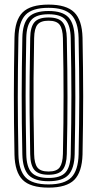

<svg xmlns="http://www.w3.org/2000/svg" viewBox="-20 -828 432 855"><path d="M196.2 7.5Q115.5 7.5 80.9 -27Q46.2 -61.5 44.5 -139.8Q43 -215.2 42.4 -279.6Q41.8 -344 41.8 -404.4Q41.8 -464.8 42.5 -526.9Q43.2 -589 44.5 -660.2Q46.2 -738.8 81 -773.1Q115.8 -807.5 196.2 -807.5Q275.8 -807.5 310.6 -773.1Q345.5 -738.8 347.5 -660.2Q348.8 -590.2 349.6 -525.9Q350.5 -461.5 350.4 -399Q350.2 -336.5 349.6 -272.6Q349 -208.8 347.5 -139.8Q345.2 -61.8 310.8 -27.1Q276.2 7.5 196.2 7.5ZM196.2 -6.8Q267.2 -6.8 297.8 -38.1Q328.2 -69.5 330 -140.2Q331.2 -208.5 332.1 -271.5Q333 -334.5 333 -396.4Q333 -458.2 332.2 -523Q331.5 -587.8 330 -659.8Q328.2 -731.2 297.5 -762.2Q266.8 -793.2 196.2 -793.2Q123.5 -793.2 93.5 -761.6Q63.5 -730 62 -659.8Q60.5 -584.5 59.9 -519.9Q59.2 -455.2 59.2 -394.9Q59.2 -334.5 60 -272.4Q60.8 -210.2 62 -140.2Q63.5 -70 93.6 -38.4Q123.8 -6.8 196.2 -6.8ZM196.2 -21Q133.5 -21 107.2 -48.8Q81 -76.5 79.5 -140.5Q78 -215.8 77.2 -280.5Q76.5 -345.2 76.6 -405.5Q76.8 -465.8 77.4 -527.6Q78 -589.5 79.5 -659.5Q80.8 -723.8 107.2 -751.4Q133.8 -779 196.2 -779Q258.5 -779 284.8 -750.9Q311 -722.8 312.5 -659.2Q314 -582 314.8 -517.2Q315.5 -452.5 315.5 -392.8Q315.5 -333 314.6 -271.9Q313.8 -210.8 312.5 -141Q311 -78.2 285.1 -49.6Q259.2 -21 196.2 -21ZM196.2 -35.5Q250.2 -35.5 272 -60.5Q293.8 -85.5 295 -141.5Q296.5 -218 297.2 -281.6Q298 -345.2 298 -404.1Q298 -463 297.2 -524.5Q296.5 -586 295 -658.5Q293.8 -713.5 272.5 -739Q251.2 -764.5 196.2 -764.5Q142.2 -764.5 120.2 -740Q98.2 -715.5 97 -659.2Q95.5 -587.2 94.8 -524Q94 -460.8 94.1 -400.2Q94.2 -339.8 94.9 -276.4Q95.5 -213 97 -141Q98.2 -83.5 120.9 -59.5Q143.5 -35.5 196.2 -35.5ZM196.2 -49.8Q151.8 -49.8 133.5 -70.9Q115.2 -92 114.5 -141.2Q112.5 -242 111.9 -324.2Q111.2 -406.5 112 -486.2Q112.8 -566 114.5 -658.8Q115.2 -708 133.4 -729.1Q151.5 -750.2 196.2 -750.2Q241.8 -750.2 259.2 -728.1Q276.8 -706 277.5 -658Q279 -579.2 279.8 -515.5Q280.5 -451.8 280.5 -393.8Q280.5 -335.8 279.8 -275.1Q279 -214.5 277.5 -142Q276.5 -93.8 259 -71.8Q241.5 -49.8 196.2 -49.8ZM196.2 -64.2Q232.8 -64.2 246 -83Q259.2 -101.8 260.2 -142.5Q261.8 -218.5 262.4 -280.8Q263 -343 263 -400.8Q263 -458.5 262.4 -520.2Q261.8 -582 260.2 -657.5Q259.2 -699.2 245.8 -717.5Q232.2 -735.8 196.2 -735.8Q161.2 -735.8 147 -718.5Q132.8 -701.2 132 -658.5Q130.2 -562.5 129.5 -481Q128.8 -399.5 129.4 -318.5Q130 -237.5 132 -141.8Q132.8 -100 146.6 -82.1Q160.5 -64.2 196.2 -64.2Z"/></svg>

Font: Big Shoulders Inline Display Thin SemiBold
Style: Regular
Weight: 600
Version: Version 2.002